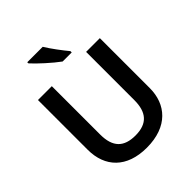

<svg xmlns="http://www.w3.org/2000/svg" viewBox="-254 -1092 1255 1255"><g transform="rotate(-45 373.5 -464.0)"><path d="M355 -938H212V-928C244 -891 330 -813 379 -778H463V-790C432 -827 382 -893 355 -938ZM659 -252V-714H532V-268C532 -158 485 -99 374 -99C268 -99 215 -150 215 -267V-714H87V-254C87 -95 185 10 370 10C565 10 659 -104 659 -252Z"/></g></svg>

Font: Noto Sans Bengali SemiBold
Style: Regular
Weight: 600
Designer: Jelle Bosma - Monotype Design Team
Foundry: Monotype Imaging Inc.
Version: Version 2.003